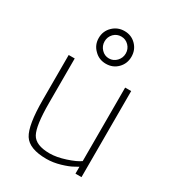

<svg xmlns="http://www.w3.org/2000/svg" viewBox="-181 -851 879 966"><g transform="rotate(30 258.0 -368.0)"><path d="M437 -500V0H402V-40L380 -28Q358 -15 317 -3Q276 9 238 9Q138 9 106 -41.5Q74 -92 74 -240V-500H109V-242Q109 -110 133 -66.5Q157 -23 238 -23Q278 -23 328.5 -39.5Q379 -56 402 -73V-500ZM190 -583Q162 -610 162 -650Q162 -690 190 -717.5Q218 -745 258 -745Q298 -745 325 -717.5Q352 -690 352 -650Q352 -610 325 -582.5Q298 -555 257.5 -555Q217 -555 190 -583ZM214 -695Q196 -676 196 -650Q196 -624 214 -605Q232 -586 257.5 -586Q283 -586 301 -605Q319 -624 319 -650Q319 -676 301 -694.5Q283 -713 257.5 -713Q232 -713 214 -695Z"/></g></svg>

Font: Titillium Web[RUS by Daymarius]
Style: Regular
Weight: 200
Designer: Cyrillization by Daymarius
Foundry: Cyrillization by Daymarius
Version: Version 1.002 September 11, 2018